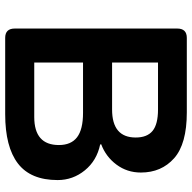

<svg xmlns="http://www.w3.org/2000/svg" viewBox="-20 -720 740 740"><g transform="rotate(90 350.0 -350.0)"><path d="M126 0Q90 0 90 -37V-663Q90 -700 126 -700H413Q535 -700 590 -651Q645 -602 645 -523Q645 -470 614.5 -429Q584 -388 536 -370L537 -366Q599 -353 636.5 -307Q674 -261 674 -202Q674 -98 610 -49Q546 0 420 0ZM221 -412H402Q510 -412 510 -503Q510 -547 484.5 -568Q459 -589 402 -589H221ZM221 -112H431Q539 -112 539 -207Q539 -254 509 -277Q479 -300 415 -300H221Z"/></g></svg>

Font: Asap Expanded SemiBold
Style: Regular
Weight: 600
Width: 7
Designer: Pablo Cosgaya
Foundry: Omnibus-Type
Version: Version 3.001; ttfautohint (v1.8.4.7-5d5b)